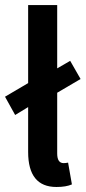

<svg xmlns="http://www.w3.org/2000/svg" viewBox="-31 -726 338 758"><path d="M191.9 12.2Q80.1 12.2 80.1 -126V-303.2L28.8 -272L-11.2 -344.2L80.1 -397.9V-706.1H194.8V-456.1L246.1 -485.8L287.1 -414.1L194.8 -359.9V-120.1Q194.8 -82 220.2 -82Q229 -82 237.8 -84L252.9 2Q230 12.2 191.9 12.2Z"/></svg>

Font: SourceSansPro-Semibold
Style: Regular
Weight: 600
Designer: Paul D. Hunt
Foundry: Adobe Systems Incorporated
Version: Version 2.020;PS 2.0;hotconv 1.0.86;makeotf.lib2.5.63406